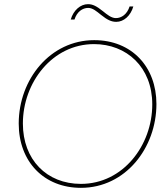

<svg xmlns="http://www.w3.org/2000/svg" viewBox="-20 -898 810 923"><path d="M369 5C584 5 732 -188 732 -398C732 -576 614 -705 433 -705C222 -705 70 -517 70 -304C70 -120 192 5 369 5ZM369 -14C204 -14 90 -131 90 -304C90 -502 232 -686 432 -686C588 -686 712 -576 712 -396C712 -200 572 -14 369 -14ZM320 -804H338C350 -842 377 -860 404 -860C426 -860 445 -843 465 -827C496 -802 516 -793 539 -793C575 -793 608 -822 621 -867H603C591 -829 564 -811 537 -811C515 -811 495 -828 475 -844C444 -869 425 -878 403 -878C367 -878 333 -849 320 -804Z"/></svg>

Font: Fixel Display Thin
Style: Italic
Weight: 100
Italic angle: -10°
Designer: AlfaBravo + MacPaw
Foundry: Kyrylo Tkachov, Marchela Mozhyna, Serhii Makarenko, Maria Weinstein, Zakhar Kryvoshyya
Version: Version 1.210;Glyphs 3.2 (3217)